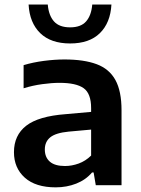

<svg xmlns="http://www.w3.org/2000/svg" viewBox="-20 -816 620 846"><path d="M225.5 9.5Q137 9.5 89.2 -33.2Q41.5 -76 41.5 -145.5Q41.5 -220 95.5 -262Q149.5 -304 269.5 -313L381.5 -323V-339.5Q381.5 -404 348.5 -427.5Q315.5 -451 242 -451Q208.5 -451 166.2 -445.2Q124 -439.5 84 -427V-529Q125.5 -541.5 173.8 -547.8Q222 -554 264 -554Q350 -554 405.8 -533.2Q461.5 -512.5 488.5 -463.5Q515.5 -414.5 515.5 -330V0H402L392.5 -56H385.5Q358 -23.5 316 -7Q274 9.5 225.5 9.5ZM177.5 -157.5Q177.5 -123 199.5 -103.8Q221.5 -84.5 266.5 -84.5Q296.5 -84.5 326.8 -95.5Q357 -106.5 381.5 -130.5V-245L282 -236Q225.5 -230.5 201.5 -211Q177.5 -191.5 177.5 -157.5ZM289 -624.5Q204 -624.5 157.2 -670Q110.5 -715.5 106 -796H190.5Q194.5 -748 217.8 -721.8Q241 -695.5 289 -695.5Q336.5 -695.5 359.5 -721.8Q382.5 -748 386.5 -796H471Q466.5 -715.5 420.2 -670Q374 -624.5 289 -624.5Z"/></svg>

Font: Encode Sans SemiExpanded SemiExpanded SemiBold
Style: Regular
Weight: 600
Width: 6
Designer: Multiple Designers
Foundry: Impallari Type
Version: Version 3.000; ttfautohint (v1.8.3) -l 8 -r 50 -G 200 -x 14 